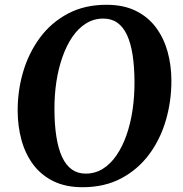

<svg xmlns="http://www.w3.org/2000/svg" viewBox="-20 -773 765 803"><path d="M325.1 10Q254.6 10 203.4 -15.2Q152.1 -40.5 119.1 -84.5Q86.2 -128.5 70.2 -186.1Q54.2 -243.8 53.9 -308.6Q53.5 -394.5 77.2 -474Q101 -553.5 147.9 -616.5Q194.9 -679.4 264.4 -716.2Q333.9 -753 425.4 -753Q496.5 -753 547.7 -727.8Q599 -702.6 631.9 -658.5Q664.8 -614.4 680.7 -557.7Q696.5 -501 696.8 -437.9Q697.3 -351.1 673.9 -270.7Q650.5 -190.2 603.6 -127.1Q556.6 -64 486.9 -27Q417.2 10 325.1 10ZM338.2 -46.9Q377.9 -46.9 410.3 -67.1Q442.7 -87.4 467.5 -123.8Q492.3 -160.2 509.2 -208.5Q526 -256.7 534.4 -313.2Q542.8 -369.8 542.5 -430.3Q542.2 -494.3 534.5 -543.6Q526.8 -592.9 511.1 -626.7Q495.4 -660.4 470.9 -677.9Q446.4 -695.3 411.9 -695.3Q372.6 -695.3 340 -675.1Q307.5 -655 282.8 -618.9Q258.2 -582.8 241.3 -534.8Q224.3 -486.8 215.8 -431.1Q207.4 -375.3 207.7 -315.8Q207.9 -250.8 215.9 -200.6Q223.8 -150.5 239.8 -116.3Q255.7 -82.1 280.2 -64.5Q304.8 -46.9 338.2 -46.9Z"/></svg>

Font: Merriweather Light
Style: Italic
Weight: 300
Italic angle: -7.8°
Designer: Eben Sorkin
Foundry: Eben Sorkin
Version: Version 2.101